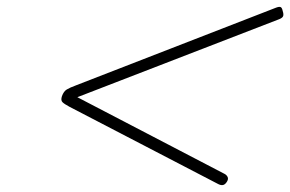

<svg xmlns="http://www.w3.org/2000/svg" viewBox="-20 -717 848 561"><path d="M618 -179 183 -405Q168 -413 162.5 -418.5Q157 -424 161 -436Q166 -450 175 -455.5Q184 -461 203 -468L785 -694Q795 -698 799.5 -696.5Q804 -695 806 -685Q809 -676 807.5 -670.5Q806 -665 796 -661L206 -433L636 -209Q642 -206 645 -200Q648 -194 643 -186Q638 -178 632 -176.5Q626 -175 618 -179Z"/></svg>

Font: Playwrite MX Thin
Style: Regular
Weight: 250
Designer: Veronika Burian, José Scaglione
Foundry: TypeTogether
Version: Version 1.002